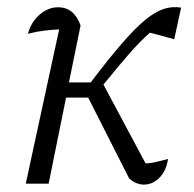

<svg xmlns="http://www.w3.org/2000/svg" viewBox="-20 -506 534 529"><path d="M51 0 143 -425Q121 -424 101 -421.5Q81 -419 57 -413Q66 -446 89.5 -466Q113 -486 140 -486Q184 -486 202 -436L170 -279H230Q280 -345 316.5 -387Q353 -429 380.5 -451.5Q408 -474 431.5 -481.5Q455 -489 479 -485L460 -398L393 -416Q365 -391 336.5 -358.5Q308 -326 265 -273L381 -56Q394 -56 409 -59.5Q424 -63 443 -68Q438 -36 420.5 -17.5Q403 1 380 2.5Q357 4 336 -14L223 -237H162L114 0Z"/></svg>

Font: Piazzolla Light
Style: Italic
Weight: 300
Italic angle: -11.3°
Designer: Juan Pablo del Peral
Foundry: Huerta Tipografica
Version: Version 1.330